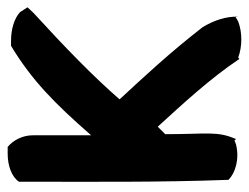

<svg xmlns="http://www.w3.org/2000/svg" viewBox="-96 -552 664 513"><g transform="rotate(-90 236.5 -296.0)"><path d="M7 -578C7 -392 5 -204 12 -18C30 0 67 12 107 2L117 -2L121 2C143 -49 134 -73 134 -187L154 -207C216 -139 282 -68 335 11L339 8C368 19 406 19 435 8L447 1L448 8C449 -25 438 -57 420 -87C350 -177 288 -243 227 -309C288 -379 365 -454 458 -539L473 -555L460 -575C444 -590 415 -599 384 -599H370C277 -543 215 -481 131 -385V-541C131 -568 118 -593 100 -608H82C49 -608 20 -597 7 -578Z"/></g></svg>

Font: Snowfall
Style: Blk
Weight: 900
Designer: Jasper
Foundry: Cannot Into Space Fonts
Version: Version 0.9